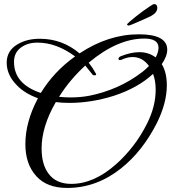

<svg xmlns="http://www.w3.org/2000/svg" viewBox="-20 -862 844 946"><path d="M311 64Q211 64 159 6Q105 -53 105 -152Q105 -262 167 -378Q136 -389 109.5 -405Q83 -421 62 -443Q13 -493 13 -553Q13 -613 67 -644Q112 -671 176 -671Q287 -671 372 -599Q514 -693 664 -693Q804 -693 804 -617Q804 -585 777 -546Q802 -505 802 -442Q802 -356 754 -258Q683 -117 576 -32Q455 64 311 64ZM328 -382Q352 -382 374.5 -384Q397 -386 419 -390Q490 -404 556 -433Q622 -462 682 -508Q691 -515 699 -522.5Q707 -530 714 -537Q682 -581 633 -581Q607 -581 577 -567Q575 -566 571 -566Q564 -566 564 -572Q564 -580 575 -585Q626 -605 666 -605Q713 -605 747 -579Q761 -605 761 -627Q761 -672 691 -672Q559 -672 417 -553Q437 -528 452 -500Q457 -492 448 -491H445Q437 -491 434 -497L400 -539Q363 -505 330.5 -466.5Q298 -428 271 -385Q300 -382 328 -382ZM181 -404Q246 -510 350 -584Q258 -652 165 -652Q117 -652 85 -629Q49 -604 49 -557Q49 -448 181 -404ZM331 44Q443 44 552 -53Q598 -94 636.5 -144Q675 -194 705 -254Q747 -338 747 -420Q747 -465 734 -498Q660 -429 541 -390Q430 -355 321 -355Q304 -355 287.5 -356Q271 -357 255 -359Q185 -238 185 -131Q185 -53 218 -8Q255 44 331 44ZM614 -736Q606 -737 606 -743Q606 -744 618 -754.5Q630 -765 648 -779.5Q666 -794 685.5 -808Q705 -822 720 -832Q735 -842 739 -842Q755 -842 755 -823Q755 -799 722 -782Q705 -774 680.5 -763Q656 -752 636.5 -744Q617 -736 614 -736Z"/></svg>

Font: Carattere
Style: Regular
Weight: 400
Designer: Robert E. Leuschke
Foundry: Robert E. Leuschke
Version: Version 1.010; ttfautohint (v1.8.3)